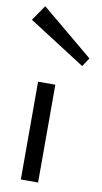

<svg xmlns="http://www.w3.org/2000/svg" viewBox="-129 -981 543 1027"><g transform="rotate(10 142.5 -468.0)"><path d="M62.5 0V-531.2H156.2V0ZM280.3 -654.3 -27.3 -851.6 30.3 -935.5 311.5 -701.2Z"/></g></svg>

Font: Michroma
Style: Regular
Weight: 400
Designer: Vernon Adams
Foundry: Vernon Adams
Version: Version 1.100; ttfautohint (v1.8.4.7-5d5b);gftools[0.9.29]